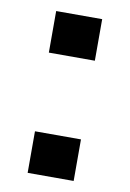

<svg xmlns="http://www.w3.org/2000/svg" viewBox="-65 -553 404 596"><g transform="rotate(10 136.5 -255.0)"><path d="M64 -379V-510H209V-379ZM64 0V-131H209V0Z"/></g></svg>

Font: Saira SemiBold
Style: Regular
Weight: 600
Designer: Hector Gatti with collaboration of the Omnibus-Type team
Foundry: Omnibus-Type
Version: Version 1.100; ttfautohint (v1.8.3)